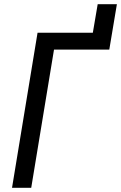

<svg xmlns="http://www.w3.org/2000/svg" viewBox="-20 -890 574 910"><path d="M37 0 158 -735H420L443 -870H534L498 -655H236L128 0Z"/></svg>

Font: Iosevka SS18 Medium
Style: Italic
Weight: 500
Italic angle: -9°
Monospace: yes
Designer: Belleve Invis
Foundry: Belleve Invis
Version: Version 25.1.1; ttfautohint (v1.8.4)